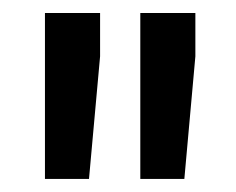

<svg xmlns="http://www.w3.org/2000/svg" viewBox="-20 -770 364 296"><path d="M134.3 -750H49.3V-494.1H117.2L134.3 -683.1ZM281.2 -750H196.3V-494.1H264.2L281.2 -683.1Z"/></svg>

Font: Roboto Medium
Style: Regular
Weight: 500
Designer: Google
Version: Version 2.137; 2017